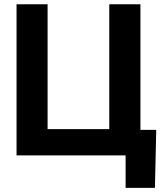

<svg xmlns="http://www.w3.org/2000/svg" viewBox="-20 -748 799 924"><path d="M655.8 0H59.6V-727.5H209V-126.5H505.9V-727.5H655.8ZM584.5 156.2V0H542.5V-123H731.9L725.6 156.2Z"/></svg>

Font: Inter 24pt
Style: Bold
Weight: 700
Designer: Rasmus Andersson
Foundry: rsms
Version: Version 4.001;git-66647c0bb